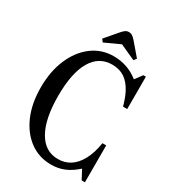

<svg xmlns="http://www.w3.org/2000/svg" viewBox="-225 -1070 1077 1199"><g transform="rotate(30 313.0 -470.0)"><path d="M337 10.5Q249 10.5 182.2 -38.5Q115.5 -87.5 78 -174.5Q40.5 -261.5 40.5 -376Q40.5 -492 78.8 -581.2Q117 -670.5 184.5 -721.2Q252 -772 339.5 -772Q439.5 -772 517 -711H520L557 -761.5H575.5V-528H545.5Q531.5 -579.5 512.5 -618Q484 -673 446.2 -697.5Q408.5 -722 357 -722Q262 -722 211.5 -635.5Q161 -549 161 -384.5Q161 -219.5 211.8 -130.2Q262.5 -41 356 -41Q454 -41 507.5 -137.5Q537 -190.5 548 -266H575.5V0H552L517.5 -65Q474 -25.5 430.5 -7.5Q387 10.5 337 10.5ZM235 -811.5 220.5 -831 297.5 -921Q310 -935 320.2 -942.5Q330.5 -950 345.5 -950Q359.5 -950 370 -943Q380.5 -936 394 -921L471 -831L456.5 -811.5L345.5 -862Z"/></g></svg>

Font: Libre Caslon Condensed Medium
Style: Regular
Weight: 500
Designer: Pablo Impallari, Rodrigo Fuenzalida, Katja Schimmel, Ertekin Erdin
Foundry: Pablo Impallari, Rodrigo Fuenzalida
Version: Version 2.000; ttfautohint (v1.8.4.7-5d5b);gftools[0.9.33]